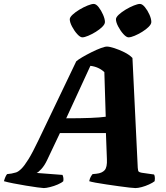

<svg xmlns="http://www.w3.org/2000/svg" viewBox="-66 -957 846 977"><path d="M157 0Q150 0 124.5 -3.5Q99 -7 65.5 -12.5Q32 -18 1.5 -24Q-29 -30 -46 -35Q-39 -60 -30 -71L-7 -74Q4 -76 15.5 -79.5Q27 -83 42.5 -98Q58 -113 79 -147Q100 -181 129 -242L322 -645Q332 -654 353.5 -666.5Q375 -679 400 -691.5Q425 -704 446.5 -712Q468 -720 478 -720Q491 -720 516 -712Q541 -704 567 -691Q593 -678 608 -662L635 -103Q636 -87 640 -83.5Q644 -80 655 -78L718 -69Q720 -66 721.5 -58Q723 -50 721 -35Q711 -27 692.5 -18.5Q674 -10 655 -5Q636 0 623 0Q616 0 592.5 -2.5Q569 -5 538 -9.5Q507 -14 475.5 -18.5Q444 -23 420 -27.5Q396 -32 388 -35Q391 -49 395.5 -57Q400 -65 405 -71L425 -73Q453 -76 466.5 -91Q480 -106 478 -147L473 -280H239L174 -143Q161 -115 144.5 -97Q128 -79 120 -77L252 -67Q259 -52 256 -35Q248 -27 228.5 -18.5Q209 -10 188.5 -5Q168 0 157 0ZM271 -355Q345 -355 394.5 -357Q444 -359 472 -363L465 -590Q436 -617 394 -622ZM588 -767Q577 -767 562 -783.5Q547 -800 535.5 -822Q524 -844 524 -859Q524 -869 538.5 -882.5Q553 -896 574 -908.5Q595 -921 615 -929Q635 -937 646 -937Q658 -937 671.5 -920.5Q685 -904 694.5 -882.5Q704 -861 704 -845Q704 -834 690.5 -820.5Q677 -807 657.5 -795Q638 -783 619 -775Q600 -767 588 -767ZM353 -767Q342 -767 327 -783.5Q312 -800 300.5 -822Q289 -844 289 -859Q289 -869 303.5 -882.5Q318 -896 339 -908.5Q360 -921 380 -929Q400 -937 411 -937Q423 -937 436 -920.5Q449 -904 458.5 -882Q468 -860 468 -845Q468 -834 454.5 -820.5Q441 -807 421.5 -795Q402 -783 383 -775Q364 -767 353 -767Z"/></svg>

Font: Texturina Black
Style: Italic
Weight: 900
Italic angle: -11°
Designer: Guillermo Torres Carreño
Foundry: Omnibus-Type
Version: Version 1.002; ttfautohint (v1.8.3)